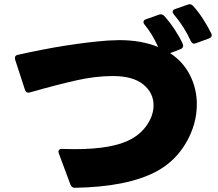

<svg xmlns="http://www.w3.org/2000/svg" viewBox="-20 -892 1040 914"><path d="M904 -684Q895 -684 888 -697Q859 -762 808 -823Q802 -829 802 -836Q802 -845 814 -849L874 -870Q880 -872 883 -872Q891 -872 899 -864Q923 -838 946 -802.5Q969 -767 985 -734Q988 -730 988 -724Q988 -714 975 -709L912 -686Q906 -684 904 -684ZM315 -14 260 -162Q258 -168 258 -170Q258 -176 263 -180Q268 -184 276 -183Q297 -182 338 -182Q516 -182 603 -229Q653 -256 682 -300.5Q711 -345 711 -391Q711 -450 662 -490Q613 -530 517 -530Q435 -530 343.5 -509.5Q252 -489 122 -452L115 -451Q103 -451 99 -464L52 -608Q51 -611 51 -616Q51 -628 65 -631Q300 -684 493 -699L547 -701Q654 -701 733 -668Q705 -731 668 -775Q663 -780 663 -787Q663 -796 674 -800L736 -822Q742 -824 745 -824Q754 -824 762 -816Q789 -786 812.5 -750Q836 -714 850 -683L852 -675Q852 -663 839 -658L790 -639Q853 -597 885 -533Q917 -469 917 -396Q917 -300 865.5 -212Q814 -124 725 -76Q586 -2 336 2Q321 2 315 -14Z"/></svg>

Font: LINE Seed JP_TTF ExtraBold
Style: Regular
Weight: 800
Designer: LY Corporation & Fontrix & Fontworks
Version: Version 1.015